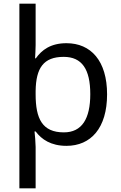

<svg xmlns="http://www.w3.org/2000/svg" viewBox="-20 -780 655 1040"><path d="M560 -269C560 -451 472 -546 340 -546C254 -546 206 -509 174 -464H170C171 -481 173 -517 173 -536V-760H85V240H173V16C173 -5 169 -53 167 -68H173C205 -25 256 10 340 10C472 10 560 -86 560 -269ZM469 -270C469 -137 424 -63 326 -63C209 -63 173 -137 173 -269V-288C175 -411 215 -472 325 -472C424 -472 469 -405 469 -270Z"/></svg>

Font: Noto Sans Runic
Style: Regular
Weight: 400
Designer: Monotype Design Team
Foundry: Monotype Imaging Inc.
Version: Version 2.002